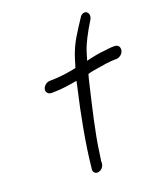

<svg xmlns="http://www.w3.org/2000/svg" viewBox="-146 -816 839 989"><g transform="rotate(-20 274.0 -322.0)"><path d="M155 -451H148C129 -451 112 -436 108 -420C104 -402 117 -389 134 -389H142C192 -389 236 -397 276 -404L269 -371C237 -234 208 -80 196 39L195 49L194 50C193 93 251 81 254 39V29C254 25 258 7 261 -18C274 -118 307 -254 334 -369C338 -385 341 -400 346 -416C361 -421 380 -424 399 -427C426 -432 471 -439 497 -439H506C523 -439 543 -452 547 -471C551 -489 542 -505 522 -505H513C496 -505 470 -501 470 -501C431 -498 395 -490 363 -482C382 -551 395 -577 426 -633L451 -675C473 -714 430 -741 407 -701L379 -658C342 -600 321 -564 299 -485C297 -480 295 -474 294 -468C256 -459 200 -451 155 -451Z"/></g></svg>

Font: Stray Cat
Style: ExBdCnObl
Weight: 800
Version: Version 1.0